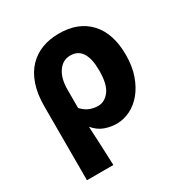

<svg xmlns="http://www.w3.org/2000/svg" viewBox="-160 -632 890 932"><g transform="rotate(-30 284.5 -165.5)"><path d="M61 177V-237Q61 -307 79 -358.5Q97 -410 129 -443Q161 -476 204 -492Q247 -508 298 -508Q407 -508 468 -442Q529 -376 529 -256Q529 -192 511.5 -142.5Q494 -93 465.5 -58.5Q437 -24 400 -6Q363 12 324 12Q292 12 259 0.5Q226 -11 199 -43Q202 14 204.5 68Q207 122 209 177ZM289 -108Q326 -108 352.5 -142.5Q379 -177 379 -254Q379 -388 293 -388Q251 -388 225 -351Q199 -314 199 -251V-148Q222 -124 244.5 -116Q267 -108 289 -108Z"/></g></svg>

Font: hySource Sans Pro
Style: Bold
Weight: 700
Designer: Paul D. Hunt
Foundry: Adobe Systems Incorporated
Version: Version 2.021;PS 2.000;hotconv 1.0.86;makeotf.lib2.5.63406